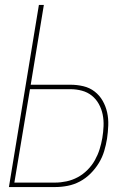

<svg xmlns="http://www.w3.org/2000/svg" viewBox="-20 -755 540 775"><path d="M16 0 137 -735H157L104 -413H264Q291 -413 316.5 -407Q342 -401 362 -385.5Q382 -370 394.5 -348Q407 -326 412.5 -301Q418 -276 417 -249Q416 -222 412 -195Q408 -170 400.5 -145Q393 -120 379 -97Q365 -74 345.5 -54.5Q326 -35 302.5 -22.5Q279 -10 253.5 -5Q228 0 203 0ZM38 -18H203Q225 -18 248.5 -23Q272 -28 293.5 -39.5Q315 -51 333 -69Q351 -87 363 -108.5Q375 -130 382 -152.5Q389 -175 393 -198Q397 -222 398 -246Q399 -270 394.5 -292.5Q390 -315 379 -335Q368 -355 350.5 -369Q333 -383 310.5 -389Q288 -395 264 -395H101Z"/></svg>

Font: Iosevka SS04 Thin
Style: Italic
Weight: 100
Italic angle: -9°
Monospace: yes
Designer: Belleve Invis
Foundry: Belleve Invis
Version: Version 19.0.0; ttfautohint (v1.8.4)